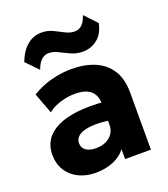

<svg xmlns="http://www.w3.org/2000/svg" viewBox="-143 -871 865 988"><g transform="rotate(-20 290.0 -377.0)"><path d="M211.5 15Q160.5 15 120 -4.8Q79.5 -24.5 56 -61.2Q32.5 -98 32.5 -149.5Q32.5 -193.5 54.2 -227.5Q76 -261.5 120 -283.5Q164 -305.5 230.8 -313.2Q297.5 -321 387 -313L388.5 -211Q341 -219.5 302.8 -219.8Q264.5 -220 237.8 -213.2Q211 -206.5 196.5 -192.5Q182 -178.5 182 -158Q182 -131.5 202.2 -117.5Q222.5 -103.5 256.5 -103.5Q286 -103.5 309.8 -114Q333.5 -124.5 347.8 -144.8Q362 -165 362 -194.5V-311Q362 -338.5 350.5 -359.5Q339 -380.5 314.2 -392.2Q289.5 -404 248.5 -404Q209 -404 170 -392.2Q131 -380.5 100 -357L58 -469.5Q107.5 -500.5 164 -515.2Q220.5 -530 275 -530Q347 -530 401.8 -507Q456.5 -484 487.5 -436Q518.5 -388 518.5 -313V0H377V-54Q352.5 -21 309.5 -3Q266.5 15 211.5 15ZM123.5 -581 60 -646.5Q80.5 -700.5 115 -729.8Q149.5 -759 194.5 -759Q228 -759 255.8 -745.5Q283.5 -732 308.5 -718.8Q333.5 -705.5 359.5 -705.5Q382 -705.5 399 -721.5Q416 -737.5 426.5 -770.5L489 -704Q478 -649.5 443.5 -621.5Q409 -593.5 363 -593.5Q329 -593.5 299.8 -606.8Q270.5 -620 244.2 -633.5Q218 -647 193.5 -647Q170.5 -647 152.8 -630.8Q135 -614.5 123.5 -581Z"/></g></svg>

Font: Geologica Roman
Style: Bold
Weight: 700
Designer: Sindre Bremnes, Frode Helland
Foundry: Monokrom Skriftforlag AS
Version: Version 1.010;gftools[0.9.28]